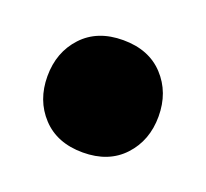

<svg xmlns="http://www.w3.org/2000/svg" viewBox="-52 -459 338 315"><g transform="rotate(20 117.0 -301.0)"><path d="M20 -301Q20 -343 46 -371Q72 -399 117 -399Q162 -399 188 -371Q214 -343 214 -301Q214 -259 188 -231Q162 -203 117 -203Q72 -203 46 -231Q20 -259 20 -301Z"/></g></svg>

Font: Baloo Bhai
Style: Regular
Weight: 400
Designer: Supriya Tembe, Noopur Datye and Ek Type
Foundry: Ek Type
Version: Version 1.443;PS 1.000;hotconv 16.6.51;makeotf.lib2.5.65220;